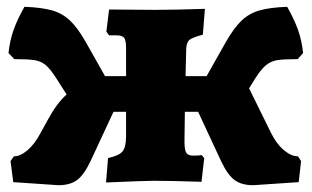

<svg xmlns="http://www.w3.org/2000/svg" viewBox="-20 -532 917 565"><path d="M857 -72 866 -58 859 4 725 13Q691 13 670.5 -2Q650 -17 631 -57L563 -203H524L523 -127Q522 -95 527 -84.5Q532 -74 548 -74Q568 -74 573 -76L581 -67L573 3Q485 0 432 0Q409 0 292 5L298 -67Q331 -74 341 -87Q351 -100 351 -132V-203H314L246 -57Q227 -17 206.5 -2Q186 13 152 13L19 4L11 -58L21 -72Q40 -72 61 -90Q82 -108 99 -140L121 -180Q147 -228 176 -254L146 -301Q129 -328 115 -340Q101 -352 81.5 -355Q62 -358 22 -358L5 -376Q9 -413 20 -444Q31 -475 52 -512Q103 -510 133 -501.5Q163 -493 185.5 -472Q208 -451 232 -409L289 -308H351V-389Q351 -413 345.5 -420.5Q340 -428 322 -428H301L293 -439L301 -504L437 -503Q496 -503 583 -506L577 -430Q547 -422 538 -415Q529 -408 528 -389L526 -308H588L645 -409Q669 -451 691.5 -472Q714 -493 744 -501.5Q774 -510 825 -512Q846 -475 857 -444Q868 -413 872 -376L856 -358Q815 -358 796 -355Q777 -352 762.5 -340Q748 -328 731 -301L713 -272L778 -140Q794 -108 815.5 -90Q837 -72 857 -72Z"/></svg>

Font: Alegreya SC Black
Style: Regular
Weight: 900
Designer: Juan Pablo del Peral
Foundry: Huerta Tipografica
Version: Version 2.007; ttfautohint (v1.6)